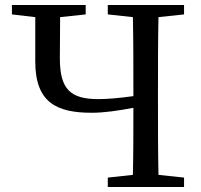

<svg xmlns="http://www.w3.org/2000/svg" viewBox="-20 -753 810 773"><path d="M721 -695V-733H414V-695L515 -684C517 -588 517 -491 517 -393V-366C459 -358 413 -354 376 -354C264 -354 221 -393 221 -518C221 -572 222 -629 222 -684L325 -695V-733H28V-695L122 -684V-505C122 -337 212 -299 350 -299C400 -299 460 -308 517 -319C517 -226 517 -137 515 -49L414 -38V0H721V-38L618 -49C616 -146 616 -243 616 -339V-393C616 -491 616 -589 618 -684Z"/></svg>

Font: Noto Serif SC Medium
Style: Regular
Weight: 500
Designer: Ryoko NISHIZUKA 西塚涼子 (kana & ideographs); Frank Grießhammer (Latin, Greek & Cyrillic); Wenlong ZHANG 张文龙 (bopomofo); San
Foundry: Adobe Systems Incorporated
Version: Version 1.001;PS 1.001;hotconv 16.6.54;makeotf.lib2.5.65590